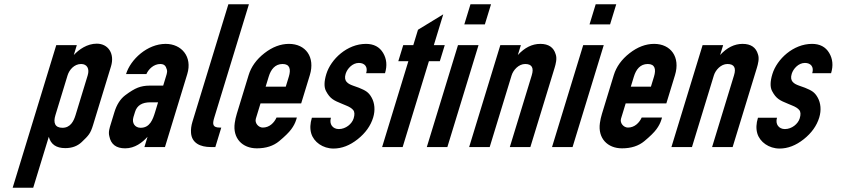

<svg xmlns="http://www.w3.org/2000/svg" viewBox="-20 -687 3948 897"><path d="M324.8 -430 338.8 -476H242.8L39.2 190H135.2L208 -48C217.2 -12.7 242.8 5 284.8 5C316.1 5 341.6 -4.3 361.4 -23C394.7 -54.6 402.6 -63.2 414.8 -103L498.6 -377C516.6 -436 486 -483 432 -483C387.1 -483 348.9 -455.9 324.8 -430ZM358.9 -388C387.1 -388 399.1 -365.5 389.7 -335L332.9 -149C324.3 -121 309.1 -90 271.8 -90C236.8 -90 227.9 -113.1 238.9 -149L295.7 -335C303.6 -360.8 326.8 -388 358.9 -388Z M669.3 -48 654.7 0H750.7L854.9 -341C879.7 -422.2 827.9 -482 754 -482C668.1 -482 589.9 -409.5 568.9 -341H663.9C674.3 -364.3 698.2 -388 729.3 -388C741.9 -388 750.5 -383.3 755 -374C764.1 -355 760.9 -347.5 754.9 -328L742.4 -287H678.4C658.4 -287 640.3 -283.8 624 -277.5C607.7 -271.2 588.1 -259.3 565.1 -242C542.2 -224.7 525.3 -198.3 514.5 -163L498 -109C492.3 -90.3 485.2 -70.7 490.9 -50C498.2 -12.7 522.8 6 564.8 6C610.2 6 645 -21.2 669.3 -48ZM682.5 -209H718.5L704.5 -163C694.2 -129.4 680.5 -90 637.2 -90C610.6 -90 594.9 -111.9 603.4 -140L610.8 -164C620.2 -194.9 644.4 -209 682.5 -209Z M1142.9 -667H1046.9L879 -118C873.3 -99.3 871.2 -81.8 872.5 -65.5C876.3 -18.8 915.2 0 965 0H986L1013.8 -91H1006.8C974 -91 971.3 -105.7 980.9 -137Z M1207.6 -91C1188 -91 1168.9 -111.7 1175.4 -133L1197.1 -204H1387.1L1427.5 -336C1453.4 -420.6 1407.7 -482 1330.1 -482C1290.8 -482 1252.5 -467.5 1215.3 -438.5C1178.1 -409.5 1153.5 -375.3 1141.5 -336L1086.2 -155C1081.9 -141 1078.7 -126.8 1076.7 -112.5C1066.4 -41 1112.3 6 1179.9 6C1222.6 6 1257.3 -5.2 1284.2 -27.5C1311 -49.8 1329.8 -68.3 1340.6 -83C1351.5 -97.7 1359.1 -112.3 1363.6 -127L1367 -138H1272C1261.3 -114.3 1239.5 -91 1207.6 -91ZM1300.4 -388C1334.4 -388 1339.7 -362.8 1329.4 -329L1315 -282H1221L1235.4 -329C1245.5 -362.2 1264.7 -388 1300.4 -388Z M1562.9 -84C1535 -84 1516.8 -106.5 1526.1 -137H1437.1C1428.7 -109.7 1427.7 -85.2 1434.1 -63.5C1445.9 -23.5 1488.2 7 1538.1 7C1576.7 7 1614.3 -7.5 1650.9 -36.5C1687.4 -65.5 1711.6 -99.3 1723.4 -138C1733.8 -172.1 1730.4 -205.7 1716.3 -231C1701.7 -257.3 1687.3 -264.3 1656.9 -277L1628.9 -287C1604.5 -295.8 1584.4 -308 1594.8 -342C1602.1 -366.1 1626.6 -393 1656.4 -393C1683.8 -393 1699.8 -374.7 1690.7 -345H1778.7C1789.5 -380.3 1786.5 -412 1769.7 -440C1752.9 -468 1726.2 -482 1689.6 -482C1602.1 -482 1525.8 -410.8 1504.5 -341C1493.9 -306.3 1493.4 -279.8 1503.1 -261.5C1522.4 -225.1 1539.8 -217.7 1578 -202L1594.8 -195C1612.1 -188.3 1624 -180.8 1630.4 -172.5C1636.9 -164.2 1637.5 -151.3 1632.2 -134C1624.2 -108 1595.3 -84 1562.9 -84Z M1765.2 0H1861.2L1983.8 -401H2034.8L2057.8 -476H2006.8L2050.8 -620L1932.8 -548L1910.8 -476H1863.8L1840.8 -401H1887.8Z M1974 0H2070L2215.6 -476H2119.6ZM2149.2 -573H2245.2L2274 -667H2178Z M2576.2 -433C2566.9 -465.7 2542.9 -482 2504.2 -482C2466.2 -482 2431.2 -464.7 2399.3 -430L2413.4 -476H2317.4L2171.8 0H2267.8L2370.2 -335C2377.7 -359.5 2402.9 -388 2433.5 -388C2464.8 -388 2475.1 -370.3 2464.2 -335L2361.8 0H2457.8L2571 -370C2576.4 -387.8 2583.2 -413.8 2576.2 -433Z M2559 0H2655L2800.6 -476H2704.6ZM2734.2 -573H2830.2L2859 -667H2763Z M2913.6 -91C2894 -91 2874.9 -111.7 2881.4 -133L2903.1 -204H3093.1L3133.5 -336C3159.4 -420.6 3113.7 -482 3036.1 -482C2996.8 -482 2958.5 -467.5 2921.3 -438.5C2884.1 -409.5 2859.5 -375.3 2847.5 -336L2792.2 -155C2787.9 -141 2784.7 -126.8 2782.7 -112.5C2772.4 -41 2818.3 6 2885.9 6C2928.6 6 2963.3 -5.2 2990.2 -27.5C3017 -49.8 3035.8 -68.3 3046.6 -83C3057.5 -97.7 3065.1 -112.3 3069.6 -127L3073 -138H2978C2967.3 -114.3 2945.5 -91 2913.6 -91ZM3006.4 -388C3040.4 -388 3045.7 -362.8 3035.4 -329L3021 -282H2927L2941.4 -329C2951.5 -362.2 2970.7 -388 3006.4 -388Z M3521.2 -433C3511.9 -465.7 3487.9 -482 3449.2 -482C3411.2 -482 3376.2 -464.7 3344.3 -430L3358.4 -476H3262.4L3116.8 0H3212.8L3315.2 -335C3322.7 -359.5 3347.9 -388 3378.5 -388C3409.8 -388 3420.1 -370.3 3409.2 -335L3306.8 0H3402.8L3516 -370C3521.4 -387.8 3528.2 -413.8 3521.2 -433Z M3646.9 -84C3619 -84 3600.8 -106.5 3610.1 -137H3521.1C3512.7 -109.7 3511.7 -85.2 3518.1 -63.5C3529.9 -23.5 3572.2 7 3622.1 7C3660.7 7 3698.3 -7.5 3734.9 -36.5C3771.4 -65.5 3795.6 -99.3 3807.4 -138C3817.8 -172.1 3814.4 -205.7 3800.3 -231C3785.7 -257.3 3771.3 -264.3 3740.9 -277L3712.9 -287C3688.5 -295.8 3668.4 -308 3678.8 -342C3686.1 -366.1 3710.6 -393 3740.4 -393C3767.8 -393 3783.8 -374.7 3774.7 -345H3862.7C3873.5 -380.3 3870.5 -412 3853.7 -440C3836.9 -468 3810.2 -482 3773.6 -482C3686.1 -482 3609.8 -410.8 3588.5 -341C3577.9 -306.3 3577.4 -279.8 3587.1 -261.5C3606.4 -225.1 3623.8 -217.7 3662 -202L3678.8 -195C3696.1 -188.3 3708 -180.8 3714.4 -172.5C3720.9 -164.2 3721.5 -151.3 3716.2 -134C3708.2 -108 3679.3 -84 3646.9 -84Z"/></svg>

Font: Din Kursivschrift
Style: Eng
Weight: 400
Version: Version 1.089